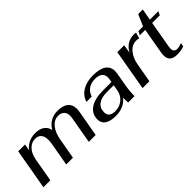

<svg xmlns="http://www.w3.org/2000/svg" viewBox="91 -1397 2175 2175"><g transform="rotate(-45 1179.0 -309.0)"><path d="M113 -490H222L209 -410Q236 -451 285 -475.5Q334 -500 391 -500Q463 -500 504.5 -470.5Q546 -441 556 -387Q589 -444 639 -472Q689 -500 751 -500Q837 -500 880.5 -464Q924 -428 924 -361Q924 -337 920 -316L864 0H754L811 -325Q814 -343 814 -358Q814 -404 788.5 -429.5Q763 -455 717 -455Q653 -455 607 -399.5Q561 -344 544 -247L500 0H392L442 -283Q447 -316 447 -339Q447 -395 422 -425Q397 -455 349 -455Q288 -455 244.5 -408Q201 -361 187 -279L138 0H27Z M1002 -110Q1002 -199 1074 -248.5Q1146 -298 1274 -298H1415L1421 -333Q1424 -348 1424 -362Q1424 -407 1394.5 -431Q1365 -455 1307 -455Q1244 -455 1201 -425Q1158 -395 1140 -339H1055Q1080 -417 1149 -458.5Q1218 -500 1322 -500Q1425 -500 1478.5 -463.5Q1532 -427 1532 -358Q1532 -340 1529 -322L1501 -162Q1486 -72 1487 0H1384Q1382 -30 1382 -46Q1382 -56 1384 -80Q1346 -34 1294.5 -12Q1243 10 1182 10Q1093 10 1047.5 -21Q1002 -52 1002 -110ZM1394 -180 1407 -254H1296Q1208 -254 1160.5 -218Q1113 -182 1113 -114Q1113 -33 1215 -33Q1282 -33 1332.5 -75Q1383 -117 1394 -180Z M1701 -490H1811L1794 -386Q1822 -441 1868 -470.5Q1914 -500 1974 -500Q1999 -500 2007 -496L1986 -424Q1973 -432 1946 -432Q1876 -432 1828 -373.5Q1780 -315 1766 -231L1725 0H1615Z M2045 -93Q2045 -116 2049 -137L2103 -445H2016L2039 -490H2113L2173 -628H2247L2222 -490H2358L2336 -445H2214L2158 -124Q2155 -108 2155 -93Q2155 -36 2209 -36Q2245 -36 2283 -55L2275 -9Q2230 10 2160 10Q2045 10 2045 -93Z"/></g></svg>

Font: Fahkwang Medium
Style: Italic
Weight: 500
Italic angle: -10°
Version: Version 1.000; ttfautohint (v1.6)